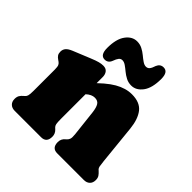

<svg xmlns="http://www.w3.org/2000/svg" viewBox="-177 -794 929 929"><g transform="rotate(45 288.0 -329.0)"><path d="M245.5 -416.5V-133Q245.5 -107 247.5 -97Q249.5 -87 255.5 -81.5L261.5 -76Q277.5 -61.5 277.5 -40.5Q277.5 0 240.5 0H60Q41 0 29.8 -10.8Q18.5 -21.5 18.5 -40.5Q18.5 -55 24 -64.2Q29.5 -73.5 40 -82L45 -86.5Q50.5 -91 53.2 -99.8Q56 -108.5 56 -133V-278.5Q56 -298 52.2 -306Q48.5 -314 40 -319.5L35.5 -322.5Q23.5 -330.5 18.5 -338.5Q13.5 -346.5 13.5 -359Q13.5 -373.5 22 -384Q30.5 -394.5 52 -403.5L141.5 -440Q167 -450.5 181.5 -454.2Q196 -458 208.5 -458Q227 -458 236.2 -446.5Q245.5 -435 245.5 -416.5ZM229.5 -284.5 196.5 -325 216 -345.5Q275.5 -408 319 -433Q362.5 -458 404.5 -458Q459.5 -458 484.8 -425.8Q510 -393.5 516 -335L536.5 -133Q539 -109 540.8 -100.2Q542.5 -91.5 547.5 -86.5L552.5 -82Q562.5 -73 568.5 -64Q574.5 -55 574.5 -40.5Q574.5 -21.5 563.2 -10.8Q552 0 533 0H351Q314 0 314 -40.5Q314 -62.5 330.5 -76L336.5 -81.5Q342.5 -87 345.8 -96Q349 -105 346.5 -128L331.5 -261.5Q328 -291 319 -305.2Q310 -319.5 289.5 -319.5Q278.5 -319.5 267.5 -314.5Q256.5 -309.5 244 -298ZM371.5 -485Q352 -485 335.5 -493.5Q319 -502 305.2 -513.5Q291.5 -525 279.2 -533.5Q267 -542 255.5 -542Q244.5 -542 237.5 -533.2Q230.5 -524.5 224 -506Q215 -483 192 -483Q161 -483 161 -532Q161 -593 184.5 -625Q208 -657 241.5 -657Q261 -657 277.5 -648.5Q294 -640 307.8 -628.5Q321.5 -617 334 -608.5Q346.5 -600 357.5 -600Q369.5 -600 376.5 -609Q383.5 -618 389 -636Q398.5 -658.5 421 -658.5Q452.5 -658.5 452.5 -610.5Q452.5 -548.5 428.8 -516.8Q405 -485 371.5 -485Z"/></g></svg>

Font: Fraunces 144pt S100 Black
Style: Regular
Weight: 900
Version: Version 1.000